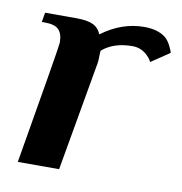

<svg xmlns="http://www.w3.org/2000/svg" viewBox="-62 -538 563 595"><g transform="rotate(10 220.0 -240.0)"><path d="M440 -415 382 -376Q378 -385 368 -395Q348 -415 320 -415Q261 -415 225 -384Q224 -379 224 -369Q224 -364 223.5 -354Q223 -344 221 -336L162 0H32Q73 -242 78 -272Q96 -380 96 -386Q96 -414 83.5 -427Q71 -440 40 -440H30L35 -470H134Q168 -470 186 -461.5Q204 -453 212 -433Q275 -480 346 -480Q389 -480 414 -460Q425 -450 432.5 -434Q440 -418 440 -415Z"/></g></svg>

Font: Philosopher
Style: Bold Italic
Weight: 700
Italic angle: -10°
Designer: Jovanny Lemonad
Foundry: Jovanny Lemonad
Version: Version 2.000